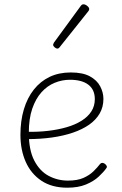

<svg xmlns="http://www.w3.org/2000/svg" viewBox="-20 -856 566 893"><path d="M293 17Q221 17 172.5 -15.5Q124 -48 99.5 -103.5Q75 -159 75 -229Q75 -294 91 -347.5Q107 -401 137.5 -439.5Q168 -478 211 -498.5Q254 -519 309 -519Q365 -519 398 -501Q431 -483 446 -454.5Q461 -426 461 -396Q461 -358 443.5 -328Q426 -298 394.5 -276Q363 -254 319 -239Q275 -224 221.5 -216.5Q168 -209 108 -209V-243Q158 -242 204.5 -247.5Q251 -253 290.5 -264.5Q330 -276 359.5 -294.5Q389 -313 405 -338Q421 -363 421 -395Q421 -439 391 -462Q361 -485 305 -485Q269 -485 234.5 -471Q200 -457 173 -427Q146 -397 130 -350.5Q114 -304 114 -238Q114 -158 139.5 -109Q165 -60 206.5 -38Q248 -16 296 -16Q340 -16 368 -28.5Q396 -41 414.5 -59Q433 -77 446 -94Q451 -99 456.5 -98.5Q462 -98 468 -94Q473 -90 476 -84.5Q479 -79 474 -73Q462 -56 439 -34.5Q416 -13 380 2Q344 17 293 17ZM246 -630Q241 -630 234 -636Q227 -642 227 -648Q227 -650 228.5 -652.5Q230 -655 231 -658L356 -829Q359 -833 362 -834.5Q365 -836 369 -836Q374 -836 380 -832.5Q386 -829 390.5 -824Q395 -819 395 -814Q395 -811 394 -809Q393 -807 391 -804L257 -636Q253 -630 246 -630Z"/></svg>

Font: Playwrite CL Thin
Style: Regular
Weight: 100
Designer: Veronika Burian, José Scaglione
Foundry: TypeTogether
Version: Version 1.002